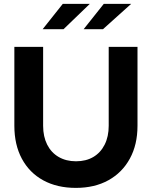

<svg xmlns="http://www.w3.org/2000/svg" viewBox="-20 -936 765 967"><path d="M362 10.3Q267.3 10.3 197.6 -27.9Q128 -66.1 90.1 -136.6Q52.3 -207 52.3 -302.4V-700H197.2V-302.4Q197.2 -248.3 217.5 -207.8Q237.8 -167.4 275.4 -145.5Q313 -123.7 362.7 -123.7Q413.4 -123.7 450.2 -145.5Q487 -167.4 507.2 -207.8Q527.5 -248.3 527.5 -302.4V-700H672.5V-302.4Q672.5 -207.7 634.1 -137.3Q595.8 -66.9 526.2 -28.3Q456.7 10.3 362 10.3ZM194.9 -789.1 296.1 -916.4H432.2L300.1 -789.1ZM401.4 -789.1 502.6 -916.4H640.4L498.9 -789.1Z"/></svg>

Font: Red Hat Display VF
Style: Regular
Weight: 300
Designer: Pentagram, MCKL
Foundry: Pentagram, MCKL
Version: Version 1.023